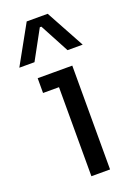

<svg xmlns="http://www.w3.org/2000/svg" viewBox="-184 -869 646 928"><g transform="rotate(-20 139.0 -405.0)"><path d="M118 0V-534H214V0ZM36 -458V-534H214V-458ZM-30 -612 80 -810H188L296 -612H218L138 -762H130L48 -612Z"/></g></svg>

Font: SVN-Sora Variable
Style: Regular
Weight: 400
Designer: Jonathan Barnbrook, Julián Moncada
Foundry: Barnbrook Fonts
Version: Version 2.000 - Viet hoa boi STYLEno.1 Fonts